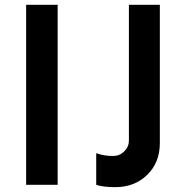

<svg xmlns="http://www.w3.org/2000/svg" viewBox="-20 -770 799 800"><path d="M88.9 -750H220.2V0H88.9ZM460 9.8Q409.2 9.8 380.9 0V-131.8Q414.1 -119.6 452.1 -120.1Q478 -120.1 497.6 -139.2Q517.1 -158.2 517.1 -185.1V-750H646V-173.8Q646 -92.8 593.5 -41.5Q541 9.8 460 9.8Z"/></svg>

Font: Oakes Grotesk
Style: SemiBold
Weight: 600
Designer: Samuel Oakes
Foundry: Samuel Oakes
Version: Version 1.0 | wf-rip DC20170320